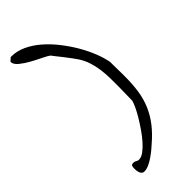

<svg xmlns="http://www.w3.org/2000/svg" viewBox="-266 -866 906 906"><g transform="rotate(-45 186.5 -413.0)"><path d="M72.3 -40Q72.3 -50.8 74.2 -58.1Q76.2 -65.4 88.9 -65.4Q97.7 -65.4 103.5 -61Q109.4 -56.6 118.2 -56.6Q133.8 -56.6 151.9 -69.8Q169.9 -83 188.5 -104Q207 -125 224.1 -149.9Q241.2 -174.8 255.9 -199.2Q270.5 -223.6 279.8 -243.7Q289.1 -263.7 292 -275.4Q292 -280.3 292.5 -293.9Q293 -307.6 293 -322.8Q293 -337.9 293.5 -351.1Q293.9 -364.3 293.9 -369.1Q293.9 -397.5 293.5 -426.3Q293 -455.1 289.1 -483.9Q285.2 -512.7 276.4 -540Q267.6 -567.4 251 -592.8Q246.1 -600.6 234.4 -616.2Q222.7 -631.8 210 -648.4Q197.3 -665 185.5 -679.2Q173.8 -693.4 170.9 -698.2Q162.1 -706.1 136.7 -718.3Q111.3 -730.5 84.5 -745.1Q57.6 -759.8 36.6 -776.9Q15.6 -793.9 15.6 -811.5Q15.6 -812.5 22.5 -818.4Q29.3 -824.2 32.2 -827.1H37.1Q73.2 -827.1 108.9 -810.5Q144.5 -793.9 176.8 -766.1Q209 -738.3 237.8 -701.7Q266.6 -665 289.1 -626.5Q311.5 -587.9 326.7 -549.8Q341.8 -511.7 347.7 -478.5Q347.7 -472.7 347.7 -459Q347.7 -445.3 348.1 -429.7Q348.6 -414.1 348.6 -400.4Q348.6 -386.7 348.6 -380.9Q348.6 -330.1 342.3 -287.1Q335.9 -244.1 319.8 -206.1Q303.7 -168 276.9 -133.3Q250 -98.6 210.9 -65.4Q204.1 -58.6 190.9 -47.9Q177.7 -37.1 161.6 -25.9Q145.5 -14.6 128.4 -6.8Q111.3 1 96.7 1Q88.9 1 84 -3.4Q79.1 -7.8 76.7 -14.2Q74.2 -20.5 73.2 -27.8Q72.3 -35.2 72.3 -40Z"/></g></svg>

Font: Cedarville Cursive
Style: Regular
Weight: 400
Designer: Kimberly Geswein
Foundry: Kimberly Geswein
Version: Version 1.001 2010